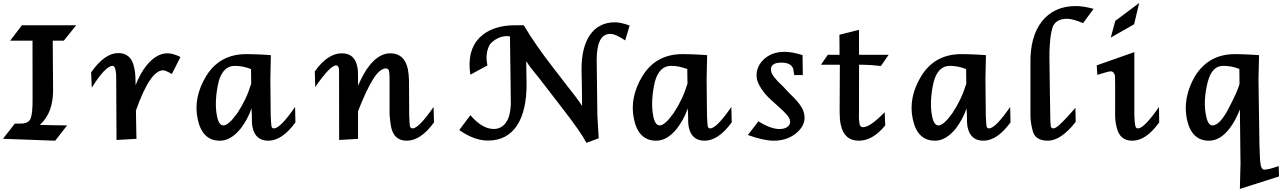

<svg xmlns="http://www.w3.org/2000/svg" viewBox="-47 -919 8480 1270"><path d="M-27.3 -1 51.3 -101.6H90.3Q138.7 -101.6 153.8 -131.3Q162.1 -148.9 165.5 -182.9Q168.9 -216.8 168.5 -270L168 -649.9H20L98.1 -752H457L375 -649.9H301.8L304.2 -315.9Q303.2 -245.6 282.5 -189.9Q261.7 -134.3 216.8 -92.8Q239.3 -92.3 263.2 -91.6Q287.1 -90.8 310.8 -90.6Q334.5 -90.3 356.9 -90.1Q379.4 -89.8 397 -89.4L317.9 11.7Z M723.6 6.8 721.7 -397.5Q722.2 -415 720.9 -429.9Q719.7 -444.8 717.3 -456.1Q713.9 -470.2 709.5 -476.8Q705.1 -483.4 697.8 -483.4Q674.8 -483.4 640.4 -448Q606 -412.6 560.1 -338.9L555.7 -440.4Q601.1 -504.9 646 -536.4Q690.9 -567.9 734.9 -567.9Q821.3 -567.9 840.3 -473.1Q849.1 -435.5 849.1 -391.1L850.1 -355.5Q864.3 -393.1 882.1 -425.5Q899.9 -458 922.4 -486.3Q956.1 -527.3 990.5 -546.9Q1024.9 -566.4 1060.1 -566.4Q1098.1 -566.4 1146.5 -542L1089.8 -429.2Q1047.9 -454.1 1032.2 -454.1Q946.3 -454.1 852.1 -188L855.5 -0.5Z M1616.2 -202.1Q1603 -162.6 1585 -130.1Q1566.9 -97.7 1545.9 -69.8Q1480.5 11.7 1407.7 11.7Q1290.5 11.7 1260.7 -130.9Q1245.1 -203.6 1259.8 -275.1Q1274.4 -346.7 1317.4 -417Q1361.8 -488.8 1428 -524.9Q1494.1 -561 1581.1 -561Q1598.1 -561 1618.9 -560.5Q1639.6 -560.1 1661.4 -559.1Q1683.1 -558.1 1704.6 -556.9Q1726.1 -555.7 1744.6 -554.2L1741.2 -394V-395L1743.7 -155.3Q1744.6 -127.4 1746.1 -109.6Q1747.6 -91.8 1748.5 -85Q1750.5 -69.8 1765.1 -69.8Q1806.6 -69.8 1904.8 -211.4L1907.2 -109.4Q1818.4 11.7 1728 11.7Q1642.6 11.7 1623.5 -76.7Q1620.6 -89.4 1619.4 -111.3Q1618.2 -133.3 1618.7 -161.1ZM1613.3 -462.4Q1583.5 -473.1 1558.6 -478.3Q1533.7 -483.4 1505.9 -483.4Q1467.3 -483.4 1440.7 -457.5Q1414.1 -431.6 1399.9 -381.3Q1384.8 -318.8 1381.6 -259.5Q1378.4 -200.2 1388.2 -151.4Q1400.4 -89.4 1430.7 -89.4Q1464.8 -89.4 1522.9 -170.9Q1552.2 -214.8 1575 -262.5Q1597.7 -310.1 1614.7 -365.7Z M2196.3 6.8 2195.8 -401.4Q2195.8 -428.7 2195.6 -445.8Q2195.3 -462.9 2193.4 -470.7Q2189 -486.3 2175.8 -486.3Q2156.2 -486.3 2121.6 -450.2Q2086.9 -414.1 2038.1 -343.3L2035.2 -446.3Q2077.6 -506.8 2122.6 -536.6Q2167.5 -566.4 2213.9 -566.4Q2298.3 -566.4 2315.9 -479.5Q2319.8 -465.8 2320.6 -444.6Q2321.3 -423.3 2321.3 -395V-352.5Q2338.9 -392.1 2357.4 -426Q2376 -460 2398.4 -487.8Q2462.4 -566.4 2534.2 -566.4Q2627.4 -566.4 2650.4 -463.9Q2656.7 -430.7 2658.2 -391.1L2659.7 -155.3Q2661.1 -127 2661.9 -109.4Q2662.6 -91.8 2664.6 -85Q2667.5 -69.8 2682.6 -69.8Q2722.7 -69.8 2820.8 -211.4L2823.7 -109.4Q2735.8 11.7 2643.6 11.7Q2560.1 11.7 2540.5 -76.7Q2534.7 -103 2529.8 -161.1V-397.9Q2529.8 -451.7 2522 -459.2Q2514.2 -466.8 2507.3 -466.8Q2465.8 -466.8 2421.1 -395.8Q2376.5 -324.7 2321.3 -183.6V-0.5Z M3064.5 -157.2Q3142.1 -65.9 3218.8 -65.9Q3270 -65.9 3300.3 -109.4Q3315.4 -130.4 3323.2 -162.6Q3331.1 -194.8 3332 -231.4Q3331.1 -344.7 3329.3 -454.6Q3327.6 -564.5 3326.2 -678.2Q3320.3 -678.7 3314.7 -679.4Q3309.1 -680.2 3307.6 -680.2Q3273.9 -680.2 3244.6 -665.3Q3215.3 -650.4 3195.3 -627.9Q3178.2 -600.6 3173.1 -564.7Q3168 -528.8 3177.2 -486.3L3064 -424.8Q3052.2 -506.3 3067.6 -566.9Q3083 -627.4 3124.5 -669.4Q3166 -710.9 3225.1 -731.4Q3284.2 -752 3360.4 -752H3417.5Q3459.5 -680.7 3508.3 -611.3Q3557.1 -542 3612.3 -470.7L3698.2 -359.4H3697.8Q3719.7 -331.1 3734.9 -312.3Q3750 -293.5 3761.2 -278.3Q3772.5 -263.2 3782.2 -249.5Q3792 -235.8 3803.2 -218.3Q3802.7 -277.3 3802 -335.7Q3801.3 -394 3799.8 -454.1Q3798.8 -529.8 3813 -588.4Q3827.1 -647 3855.5 -688Q3883.8 -729 3925.3 -750.2Q3966.8 -771.5 4021 -771.5Q4040.5 -771.5 4064.9 -766.1Q4089.4 -760.7 4117.7 -750L4088.4 -651.9Q4056.6 -672.9 4032.2 -683.8Q4007.8 -694.8 3989.7 -694.8Q3943.8 -694.8 3921.9 -651.1Q3899.9 -607.4 3899.9 -523.4L3904.3 -156.2V-157.2L3913.1 -4.4L3832 25.9Q3814.9 -7.8 3776.1 -63.7Q3737.3 -119.6 3681.6 -191.4L3518.6 -402.8Q3501 -424.3 3490 -438Q3479 -451.7 3470.2 -462.9Q3461.4 -474.1 3453.1 -485.6Q3444.8 -497.1 3433.6 -514.2Q3434.6 -478.5 3434.8 -443.4Q3435.1 -408.2 3436 -371.6Q3437 -279.3 3420.9 -208Q3404.8 -136.7 3372.3 -88.1Q3339.8 -39.6 3292 -14.4Q3244.1 10.7 3181.2 10.7Q3135.3 10.7 3088.6 -6.3Q3042 -23.4 2990.7 -58.6Z M4502 -202.1Q4488.8 -162.6 4470.7 -130.1Q4452.6 -97.7 4431.6 -69.8Q4366.2 11.7 4293.5 11.7Q4176.3 11.7 4146.5 -130.9Q4130.9 -203.6 4145.5 -275.1Q4160.2 -346.7 4203.1 -417Q4247.6 -488.8 4313.7 -524.9Q4379.9 -561 4466.8 -561Q4483.9 -561 4504.6 -560.5Q4525.4 -560.1 4547.1 -559.1Q4568.8 -558.1 4590.3 -556.9Q4611.8 -555.7 4630.4 -554.2L4627 -394V-395L4629.4 -155.3Q4630.4 -127.4 4631.8 -109.6Q4633.3 -91.8 4634.3 -85Q4636.2 -69.8 4650.9 -69.8Q4692.4 -69.8 4790.5 -211.4L4793 -109.4Q4704.1 11.7 4613.8 11.7Q4528.3 11.7 4509.3 -76.7Q4506.3 -89.4 4505.1 -111.3Q4503.9 -133.3 4504.4 -161.1ZM4499 -462.4Q4469.2 -473.1 4444.3 -478.3Q4419.4 -483.4 4391.6 -483.4Q4353 -483.4 4326.4 -457.5Q4299.8 -431.6 4285.6 -381.3Q4270.5 -318.8 4267.3 -259.5Q4264.2 -200.2 4273.9 -151.4Q4286.1 -89.4 4316.4 -89.4Q4350.6 -89.4 4408.7 -170.9Q4438 -214.8 4460.7 -262.5Q4483.4 -310.1 4500.5 -365.7Z M4969.7 -116.7Q5050.8 -65.4 5109.9 -65.4Q5127 -65.4 5140.9 -69.8Q5154.8 -74.2 5164.3 -82Q5173.8 -89.8 5177.5 -100.6Q5181.2 -111.3 5178.2 -124Q5175.8 -138.2 5158.4 -158.7Q5141.1 -179.2 5109.9 -207L5054.2 -257.3Q5013.7 -293.9 4990 -330.6Q4966.3 -367.2 4960.4 -393.1Q4953.1 -429.2 4963.4 -461.7Q4973.6 -494.1 5000 -521.5Q5026.9 -548.8 5063 -562.5Q5099.1 -576.2 5141.6 -576.2Q5164.1 -576.2 5194.1 -571.3Q5224.1 -566.4 5261.7 -554.2L5263.2 -422.4H5207L5202.1 -446.8Q5202.6 -451.7 5202.1 -455.1Q5192.4 -504.9 5121.6 -504.9Q5042 -504.9 5054.2 -445.3Q5061.5 -413.1 5126.5 -353V-353.5L5176.8 -299.8Q5218.3 -261.2 5241.9 -229Q5265.6 -196.8 5271.5 -168.9Q5288.1 -97.7 5224.1 -42Q5163.1 11.7 5070.3 11.7Q5005.9 11.7 4899.9 -25.9Z M5508.3 -490.7H5383.3L5428.7 -556.6H5506.3L5505.4 -689L5634.8 -721.7L5635.3 -556.6H5831.1L5779.8 -482.4Q5744.1 -486.8 5714.4 -488.8Q5684.6 -490.7 5661.1 -490.7H5635.3L5634.8 -170.4Q5633.8 -144.5 5635 -127Q5636.2 -109.4 5638.2 -100.6Q5640.6 -88.9 5646 -83.3Q5651.4 -77.6 5662.1 -77.6Q5708 -77.6 5804.7 -176.8L5808.6 -89.8Q5726.1 11.7 5633.8 11.7Q5537.1 11.7 5514.6 -93.3Q5510.3 -111.3 5508.5 -134Q5506.8 -156.7 5506.8 -183.1Z M6346.2 -202.1Q6333 -162.6 6314.9 -130.1Q6296.9 -97.7 6275.9 -69.8Q6210.4 11.7 6137.7 11.7Q6020.5 11.7 5990.7 -130.9Q5975.1 -203.6 5989.7 -275.1Q6004.4 -346.7 6047.4 -417Q6091.8 -488.8 6158 -524.9Q6224.1 -561 6311 -561Q6328.1 -561 6348.9 -560.5Q6369.6 -560.1 6391.4 -559.1Q6413.1 -558.1 6434.6 -556.9Q6456.1 -555.7 6474.6 -554.2L6471.2 -394V-395L6473.6 -155.3Q6474.6 -127.4 6476.1 -109.6Q6477.5 -91.8 6478.5 -85Q6480.5 -69.8 6495.1 -69.8Q6536.6 -69.8 6634.8 -211.4L6637.2 -109.4Q6548.3 11.7 6458 11.7Q6372.6 11.7 6353.5 -76.7Q6350.6 -89.4 6349.4 -111.3Q6348.1 -133.3 6348.6 -161.1ZM6343.3 -462.4Q6313.5 -473.1 6288.6 -478.3Q6263.7 -483.4 6235.8 -483.4Q6197.3 -483.4 6170.7 -457.5Q6144 -431.6 6129.9 -381.3Q6114.7 -318.8 6111.6 -259.5Q6108.4 -200.2 6118.2 -151.4Q6130.4 -89.4 6160.6 -89.4Q6194.8 -89.4 6252.9 -170.9Q6282.2 -214.8 6304.9 -262.5Q6327.6 -310.1 6344.7 -365.7Z M7068.4 -112.8Q6970.7 11.7 6883.3 11.7Q6800.8 11.2 6784.2 -52Q6767.6 -115.2 6769 -162.1V-495.6Q6767.1 -585.9 6785.9 -655.8Q6804.7 -725.6 6843.8 -776.4Q6924.8 -878.9 7068.4 -878.9Q7120.1 -878.9 7186.5 -860.4L7117.2 -766.1Q7048.3 -794.9 7010.3 -794.9Q6976.1 -794.9 6952.6 -782.2Q6929.2 -769.5 6918 -745.1Q6912.6 -731.4 6908 -710.4Q6903.3 -689.5 6900.4 -662.8Q6897.5 -636.2 6895.8 -604.7Q6894 -573.2 6894.5 -538.1Q6895.5 -443.4 6897 -346.7Q6898.4 -250 6899.9 -155.3Q6899.9 -127 6901.1 -109.4Q6902.3 -91.8 6903.3 -85Q6906.2 -69.8 6920.4 -69.8Q6934.1 -69.8 6957.8 -90.6Q6981.4 -111.3 7018.6 -151.9L7066.4 -205.6Z M7620.6 -109.4Q7533.7 11.7 7442.9 11.7Q7358.9 11.7 7339.4 -76.7Q7335.4 -90.8 7332.3 -111.1Q7329.1 -131.3 7329.1 -160.2Q7330.1 -411.6 7327.6 -420.9Q7318.8 -447.3 7301.3 -447.3Q7291.5 -447.3 7269 -440.9Q7246.6 -434.6 7211.4 -423.8L7207.5 -486.8L7456.1 -574.2V-155.3Q7457 -127 7459 -109.9Q7460.9 -92.8 7462.9 -85.4Q7466.3 -69.8 7480.5 -69.8Q7521 -69.8 7619.1 -211.4ZM7300.3 -670.4 7330.1 -780.8 7488.3 -899.4 7454.6 -758.3Z M8154.3 -195.3Q8140.1 -159.2 8123.5 -127.7Q8106.9 -96.2 8086.4 -69.8Q8054.7 -28.3 8020.5 -8.3Q7986.3 11.7 7949.7 11.7Q7834 11.7 7803.7 -130.9Q7789.1 -203.1 7803.2 -275.1Q7817.4 -347.2 7858.4 -417Q7903.3 -488.3 7969 -524.7Q8034.7 -561 8121.1 -561Q8135.7 -561 8154.5 -560.5Q8173.3 -560.1 8194.6 -559.1Q8215.8 -558.1 8238 -556.9Q8260.3 -555.7 8281.2 -554.2L8277.3 -394V-395L8283.7 39.6Q8284.7 89.8 8286.9 123.8Q8289.1 157.7 8292.5 175.8Q8298.8 203.1 8317.9 203.1Q8344.2 203.1 8411.1 179.2L8413.1 248L8154.3 330.6L8158.7 148.4L8158.2 148.9ZM8150.9 -462.9Q8102.1 -483.4 8044.9 -483.4Q8006.8 -483.4 7981.9 -458Q7957 -432.6 7942.9 -381.3V-381.8Q7909.2 -252.4 7931.2 -150.4Q7943.8 -89.4 7973.1 -89.4Q7995.6 -89.4 8021.5 -115.2Q8047.4 -141.1 8075.7 -194.3Q8109.4 -257.3 8128.2 -300.3Q8147 -343.3 8152.8 -366.7L8151.9 -365.2Z"/></svg>

Font: IranNastaliq
Style: Regular
Weight: 400
Designer: Hossein Zahedi
Version: Version 1.5